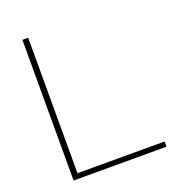

<svg xmlns="http://www.w3.org/2000/svg" viewBox="-129 -804 815 903"><g transform="rotate(-20 278.5 -352.0)"><path d="M114 -26H550V0H85V-704H114Z"/></g></svg>

Font: Prodigy Sans ExtraLight
Style: Regular
Weight: 200
Designer: Wei Huang
Foundry: Wei Huang
Version: Version 1.003; ttfautohint (v1.8.3)